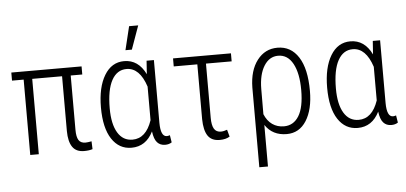

<svg xmlns="http://www.w3.org/2000/svg" viewBox="-59 -881 2562 1211"><g transform="rotate(-5 1222.0 -276.0)"><path d="M474.6 -477.1H401.4V-133.3Q401.4 -88.4 414.3 -67.9Q427.2 -47.4 457.5 -47.4Q470.2 -47.4 496.1 -52.2L498 -2.4Q476.1 4.9 444.3 4.9Q394 4.9 370.6 -29.3Q347.2 -63.5 346.7 -129.9V-477.1H157.7V0H103.5V-477.1H29.8V-528.3H474.6Z M628.4 -249Q628.4 -149.4 661.4 -94.7Q694.3 -40 754.9 -40Q840.3 -40 878.4 -152.3V-365.2Q838.4 -487.3 755.4 -487.3Q694.8 -487.3 661.6 -426.8Q628.4 -366.2 628.4 -249ZM932.6 -528.3V-130.9Q933.1 -43.5 972.2 -43.5Q980 -43.5 991.7 -47.4L999 -1.5Q981.9 10.3 957 10.3Q925.8 10.3 906.7 -10.7Q887.7 -31.7 881.3 -81.1Q835.9 10.3 744.1 10.3Q665.5 10.3 619.6 -59.6Q573.7 -129.4 573.7 -259.3Q573.7 -386.7 619.4 -462.4Q665 -538.1 744.6 -538.1Q834.5 -538.1 880.4 -443.4L886.2 -528.3ZM795.4 -754.9H853L799.8 -606H759.3Z M1420.4 -477.5H1257.8V-133.8Q1257.8 -87.9 1271.2 -64.9Q1284.7 -42 1314.5 -42Q1332.5 -42 1354 -50.3L1366.2 -5.9Q1341.3 9.8 1302.7 9.8Q1251 9.8 1227.5 -25.1Q1204.1 -60.1 1203.1 -130.4V-477.5H1053.7V-528.3H1420.4Z M1590.8 -127.9Q1608.4 -85 1640.1 -62.7Q1671.9 -40.5 1713.9 -40.5Q1774.4 -40.5 1808.1 -95Q1841.8 -149.4 1841.8 -259.3Q1841.8 -365.7 1808.6 -426.5Q1775.4 -487.3 1715.3 -487.3Q1659.2 -487.3 1625.5 -433.1Q1591.8 -378.9 1591.3 -287.6ZM1715.3 -538.1Q1800.3 -538.1 1848.1 -463.6Q1896 -389.2 1896 -249Q1896 -130.9 1851.3 -60.5Q1806.6 9.8 1727.1 9.8Q1637.2 9.8 1590.8 -60.1V203.1H1536.1V-301.8Q1537.6 -409.7 1586.9 -473.9Q1636.2 -538.1 1715.3 -538.1Z M2060.5 -249Q2060.5 -149.4 2093.5 -94.7Q2126.5 -40 2187 -40Q2272.5 -40 2310.5 -152.3V-365.2Q2270.5 -487.3 2187.5 -487.3Q2127 -487.3 2093.8 -426.8Q2060.5 -366.2 2060.5 -249ZM2364.7 -528.3V-130.9Q2365.2 -43.5 2404.3 -43.5Q2412.1 -43.5 2423.8 -47.4L2431.2 -1.5Q2414.1 10.3 2389.2 10.3Q2357.9 10.3 2338.9 -10.7Q2319.8 -31.7 2313.5 -81.1Q2268.1 10.3 2176.3 10.3Q2097.7 10.3 2051.8 -59.6Q2005.9 -129.4 2005.9 -259.3Q2005.9 -386.7 2051.5 -462.4Q2097.2 -538.1 2176.8 -538.1Q2266.6 -538.1 2312.5 -443.4L2318.4 -528.3Z"/></g></svg>

Font: MAUL Condensed Light
Style: Light
Weight: 300
Designer: MAUL
Version: Version 2.137; 2017; ttfautohint (v1.8.3)